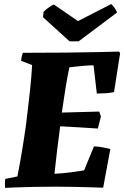

<svg xmlns="http://www.w3.org/2000/svg" viewBox="-20 -912 607 938"><path d="M5 6Q4 -5 4 -16Q4 -27 6 -38L65 -50Q76 -105 87.5 -174.5Q99 -244 108 -309Q118 -390 126 -464.5Q134 -539 137 -594L83 -615Q85 -637 92 -654Q205 -654 299.5 -655Q394 -656 461.5 -657.5Q529 -659 561 -660L567 -653L537 -462Q518 -458 496 -456.5Q474 -455 453 -455L437 -593Q419 -593 394.5 -591Q370 -589 349 -586.5Q328 -584 319 -583Q310 -542 301 -487Q292 -432 282 -362L465 -367L473 -343L458 -284Q414 -287 365 -290Q316 -293 274 -295Q267 -244 260 -186Q253 -128 246 -63Q288 -65 329 -70.5Q370 -76 391 -80L439 -197Q459 -196 479.5 -192.5Q500 -189 519 -184L484 5Q461 4 424 3Q387 2 343.5 1Q300 0 257 0Q199 0 147.5 1Q96 2 58.5 3.5Q21 5 5 6ZM320 -710 190 -828 193 -854Q203 -865 218 -875.5Q233 -886 243 -890L361 -809L523 -892Q530 -888 540 -873Q550 -858 552 -851L364 -710Z"/></svg>

Font: Albura ExtraBold
Style: Italic
Weight: 758
Italic angle: -7°
Designer: Mercedes Jáuregui
Foundry: Omnibus-Type Team
Version: Version 1.000; ttfautohint (v1.8.3)